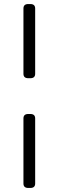

<svg xmlns="http://www.w3.org/2000/svg" viewBox="-20 -790 290 950"><path d="M96 -425V-748Q96 -770 120 -770H130Q154 -770 154 -748V-425Q154 -403 130 -403H120Q96 -403 96 -425ZM96 118V-204Q96 -226 120 -226H130Q154 -226 154 -204V118Q154 140 130 140H120Q96 140 96 118Z"/></svg>

Font: Asap-Regular
Style: Regular
Weight: 400
Designer: Pablo Cosgaya
Foundry: Omnibus-Type
Version: Version 2.000; ttfautohint (v1.8)